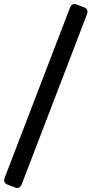

<svg xmlns="http://www.w3.org/2000/svg" viewBox="-20 -737 458 959"><path d="M16.6 184.6Q-6.3 175.8 4.4 148.4L328.6 -696.3Q339.4 -723.6 361.8 -714.8L401.4 -699.7Q424.3 -690.9 413.6 -663.6L89.4 181.2Q78.6 208.5 56.2 199.7Z"/></svg>

Font: Istok
Style: Bold
Weight: 700
Designer: Andrey V. Panov
Foundry: Andrey V. Panov
Version: Version 1.0.1